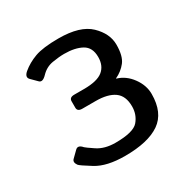

<svg xmlns="http://www.w3.org/2000/svg" viewBox="-127 -633 734 752"><g transform="rotate(-30 239.5 -256.5)"><path d="M50.3 -55.7Q38.6 -72.3 48.8 -82.5L75.7 -108.9Q89.4 -122.6 106.9 -102.1Q109.9 -98.6 142.1 -76.9Q174.3 -55.2 223.1 -55.2Q304.2 -55.2 327.1 -82.3Q350.1 -109.4 350.1 -146.5Q350.1 -194.3 320.8 -215.1Q291.5 -235.8 237.3 -235.8H176.8Q154.8 -235.8 154.8 -252.9V-282.2Q154.8 -299.3 176.8 -299.3H221.2Q280.8 -299.3 306.4 -320.1Q332 -340.8 332 -380.4Q332 -423.8 301.5 -440.7Q271 -457.5 222.2 -457.5Q198.7 -457.5 168.5 -452.4Q138.2 -447.3 115.7 -423.8Q94.7 -401.9 82.5 -414.1L56.6 -439.9Q42.5 -454.1 63 -471.7Q89.4 -494.1 126 -507.6Q162.6 -521 233.4 -521Q330.6 -521 374.3 -478.8Q418 -436.5 418 -386.7Q418 -335 398.7 -310.5Q379.4 -286.1 350.6 -272.9V-271.5Q389.2 -260.3 415 -224.9Q440.9 -189.5 440.9 -150.4Q440.9 -65.4 387.7 -28.6Q334.5 8.3 230 8.3Q147.9 8.3 101.3 -20.5Q54.7 -49.3 50.3 -55.7Z"/></g></svg>

Font: Istok Web
Style: Regular
Weight: 400
Designer: Andrey V. Panov
Foundry: Andrey V. Panov
Version: Version 1.0.2g